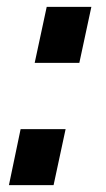

<svg xmlns="http://www.w3.org/2000/svg" viewBox="-20 -539 309 559"><path d="M81 -356 116 -519H246L211 -356ZM6 0 40 -163H171L136 0Z"/></svg>

Font: Raleway Thin ExtraBold
Style: Italic
Weight: 800
Italic angle: -12°
Version: Version 4.026